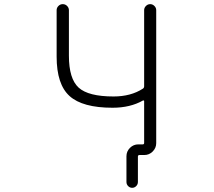

<svg xmlns="http://www.w3.org/2000/svg" viewBox="-20 -774 1040 932"><path d="M314.5 -503.9Q314.5 -391.6 361.8 -348.6Q409.2 -305.7 531.2 -305.7Q615.2 -305.7 673.8 -343.8Q679.7 -347.7 679.7 -355.5V-724.6Q679.7 -736.3 688.5 -745.1Q697.3 -753.9 709 -753.9Q720.7 -753.9 729.5 -745.1Q738.3 -736.3 738.3 -724.6V-79.1Q738.3 -55.7 721.2 -38.6Q704.1 -21.5 680.7 -21.5H657.2Q649.4 -21.5 649.4 -13.7V109.4Q649.4 121.1 641.1 129.4Q632.8 137.7 621.6 137.7Q610.4 137.7 602.1 129.4Q593.8 121.1 593.8 109.4V-15.6Q593.8 -39.1 610.8 -56.2Q627.9 -73.2 651.4 -73.2H672.9Q679.7 -73.2 679.7 -80.1V-283.2Q679.7 -285.2 677.7 -286.1Q675.8 -287.1 673.8 -286.1Q612.3 -251 526.4 -251Q380.9 -251 317.9 -307.6Q254.9 -364.3 254.9 -499V-724.6Q254.9 -736.3 263.7 -745.1Q272.5 -753.9 284.7 -753.9Q296.9 -753.9 305.7 -745.1Q314.5 -736.3 314.5 -724.6Z"/></svg>

Font: Rounded-X Mgen+ 1m light
Style: Regular
Weight: 200
Designer: [Source Han Sans]
Ryoko NISHIZUKA  (kana & ideographs); Paul D. Hunt (Latin, Greek & Cyrillic); Wenlong ZHANG  (bopomofo
Version: Version 1.059.20150602